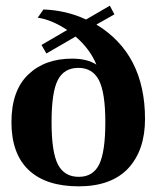

<svg xmlns="http://www.w3.org/2000/svg" viewBox="-20 -640 547 671"><path d="M327.1 -66.4Q348.1 -110.8 348.1 -212.9Q348.1 -314.9 326.2 -358.9Q303.7 -402.8 253.9 -402.8Q204.1 -402.8 182.1 -360.4Q160.2 -317.9 160.2 -212.9Q160.2 -107.9 182.6 -64.9Q205.1 -22 255.4 -22Q305.7 -22 327.1 -66.4ZM486.8 -224.1Q486.8 -115.2 428.2 -51.8Q369.1 11.2 254.9 11.2Q140.6 11.2 80.1 -45.9Q20 -103 20 -212.9Q20 -322.8 78.1 -378.9Q136.2 -435.1 231.9 -435.1Q285.2 -435.1 316.9 -414.1Q294.9 -468.3 244.1 -512.2L142.1 -453.1L125 -482.9L214.8 -535.2Q160.6 -571.3 111.8 -578.1L131.8 -606.9Q211.9 -604 280.8 -571.8L363.8 -620.1L379.9 -589.8L316.9 -554.2Q486.8 -451.2 486.8 -224.1Z"/></svg>

Font: Unna-Bold
Style: Bold
Weight: 700
Designer: Jorge de Buen U.
Foundry: Omnibus-Type
Version: Version 2.006;PS 002.006;hotconv 1.0.70;makeotf.lib2.5.58329